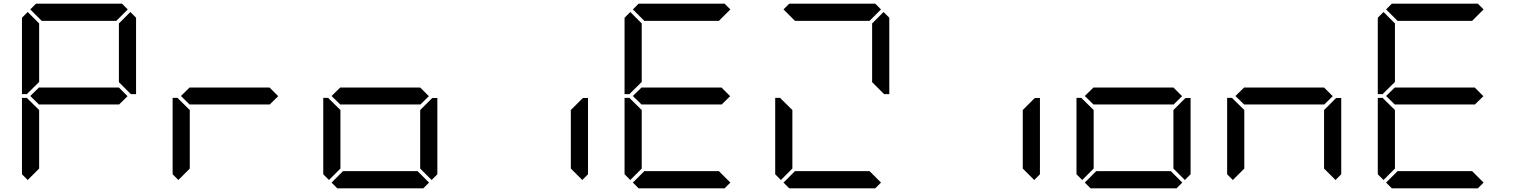

<svg xmlns="http://www.w3.org/2000/svg" viewBox="-20 -1020 8200 1040"><path d="M130 -45 99 -76V-490H126L130 -485L192 -424V-107ZM130 -515 126 -510H99V-924L130 -955L192 -893V-576ZM144 -969 175 -1000H641L672 -969L610 -907H206ZM671 -499 624 -453V-454H192V-453L144 -500L192 -547V-546H624ZM686 -955 717 -924V-510H690L685 -514L624 -575V-893Z M946 -45 915 -76V-490H942L946 -485L1008 -424V-107ZM1487 -499 1440 -453V-454H1008V-453L960 -500L1008 -547V-546H1440Z M1762 -45 1731 -76V-490H1758L1762 -485L1824 -424V-107ZM2303 -499 2256 -453V-454H1824V-453L1776 -500L1824 -547V-546H2256ZM2317 -485 2322 -489H2349V-76L2318 -45L2256 -107V-424ZM2304 -31 2273 0H1807L1776 -31L1838 -93H2242Z M3133 -485 3138 -489H3165V-76L3134 -45L3072 -107V-424Z M3394 -45 3363 -76V-490H3390L3394 -485L3456 -424V-107ZM3394 -515 3390 -510H3363V-924L3394 -955L3456 -893V-576ZM3408 -969 3439 -1000H3905L3936 -969L3874 -907H3470ZM3935 -499 3888 -453V-454H3456V-453L3408 -500L3456 -547V-546H3888ZM3936 -31 3905 0H3439L3408 -31L3470 -93H3874Z M4210 -45 4179 -76V-490H4206L4210 -485L4272 -424V-107ZM4224 -969 4255 -1000H4721L4752 -969L4690 -907H4286ZM4766 -955 4797 -924V-510H4770L4765 -514L4704 -575V-893ZM4752 -31 4721 0H4255L4224 -31L4286 -93H4690Z M5581 -485 5586 -489H5613V-76L5582 -45L5520 -107V-424Z M5842 -45 5811 -76V-490H5838L5842 -485L5904 -424V-107ZM6383 -499 6336 -453V-454H5904V-453L5856 -500L5904 -547V-546H6336ZM6397 -485 6402 -489H6429V-76L6398 -45L6336 -107V-424ZM6384 -31 6353 0H5887L5856 -31L5918 -93H6322Z M6658 -45 6627 -76V-490H6654L6658 -485L6720 -424V-107ZM7199 -499 7152 -453V-454H6720V-453L6672 -500L6720 -547V-546H7152ZM7213 -485 7218 -489H7245V-76L7214 -45L7152 -107V-424Z M7474 -45 7443 -76V-490H7470L7474 -485L7536 -424V-107ZM7474 -515 7470 -510H7443V-924L7474 -955L7536 -893V-576ZM7488 -969 7519 -1000H7985L8016 -969L7954 -907H7550ZM8015 -499 7968 -453V-454H7536V-453L7488 -500L7536 -547V-546H7968ZM8016 -31 7985 0H7519L7488 -31L7550 -93H7954Z"/></svg>

Font: DSEG7 Classic
Style: Regular
Weight: 400
Designer: Keshikan(Twitter:@keshinomi_88pro)
Version: Version 0.46